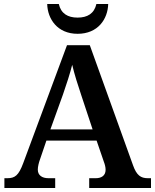

<svg xmlns="http://www.w3.org/2000/svg" viewBox="-20 -940 775 960"><path d="M368 -771C470 -771 519 -845 521 -920H462C451 -872 417 -852 368 -852C319 -852 285 -872 274 -920H216C218 -845 267 -771 368 -771ZM2 0H256V-49H222C191 -49 169 -63 169 -92C169 -106 174 -127 180 -143L212 -237H463L499 -132C504 -119 508 -105 508 -91C508 -61 486 -49 459 -49H426V0H735V-49H719C684 -49 663 -63 645 -114L429 -714H315L96 -124C73 -62 54 -49 17 -49H2ZM232 -293 295 -468C313 -520 330 -572 341 -616C352 -569 370 -512 387 -462L443 -293Z"/></svg>

Font: Noto Serif Semi
Style: Regular
Weight: 600
Designer: Monotype Design Team
Foundry: Monotype Imaging Inc.
Version: Version 1.002